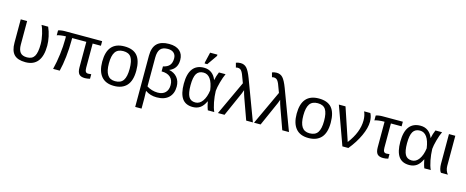

<svg xmlns="http://www.w3.org/2000/svg" viewBox="-44 -1558 6242 2570"><g transform="rotate(15 3077.0 -272.5)"><path d="M499 -278.8Q499 -135.7 441.9 -63Q384.8 9.8 272 9.8Q163.1 9.8 114 -42Q64.9 -93.8 64.9 -204.6V-528.3H153.3V-201.7Q153.3 -130.4 181.9 -94.2Q210.4 -58.1 275.9 -58.1Q347.7 -58.1 378.2 -108.6Q408.7 -159.2 408.7 -276.9Q408.7 -339.4 391.6 -413.1Q374.5 -486.8 353 -528.3H444.8Q470.7 -470.7 484.9 -403.3Q499 -335.9 499 -278.8Z M1096.7 9.8Q1040.5 9.8 1015.6 -17.8Q990.7 -45.4 990.7 -110.8V-464.4H794.4V-429.2Q794.4 -317.4 781.7 -202.9Q769 -88.4 746.6 0H654.8Q680.2 -100.6 694.3 -213.6Q708.5 -326.7 708.5 -425.3V-464.4Q676.3 -464.4 637.2 -459Q598.1 -453.6 585.4 -446.3V-514.2Q597.2 -520 623.3 -524.2Q649.4 -528.3 674.8 -528.3H1192.9V-464.4H1078.6V-129.9Q1078.6 -92.8 1088.9 -75.9Q1099.1 -59.1 1124.5 -59.1L1166.5 -63V0Q1128.9 9.8 1096.7 9.8Z M1736.8 -264.6Q1736.8 -126 1675.8 -58.1Q1614.7 9.8 1498.5 9.8Q1382.8 9.8 1323.7 -60.8Q1264.6 -131.3 1264.6 -264.6Q1264.6 -538.1 1501.5 -538.1Q1622.6 -538.1 1679.7 -471.4Q1736.8 -404.8 1736.8 -264.6ZM1644.5 -264.6Q1644.5 -374 1612.1 -423.6Q1579.6 -473.1 1502.9 -473.1Q1425.8 -473.1 1391.4 -422.6Q1356.9 -372.1 1356.9 -264.6Q1356.9 -160.2 1390.9 -107.7Q1424.8 -55.2 1497.6 -55.2Q1576.7 -55.2 1610.6 -106Q1644.5 -156.7 1644.5 -264.6Z M2314.5 -197.8Q2314.5 -101.1 2256.6 -45.7Q2198.7 9.8 2091.3 9.8Q2002 9.8 1936 -36.1H1933.1Q1936 19.5 1936 62.5V207.5H1848.1V-501.5Q1848.1 -617.2 1903.8 -670.9Q1959.5 -724.6 2069.8 -724.6Q2166 -724.6 2217 -679.9Q2268.1 -635.3 2268.1 -554.2Q2268.1 -430.7 2159.2 -388.2Q2231.4 -374 2272.9 -324.2Q2314.5 -274.4 2314.5 -197.8ZM1936 -100.1Q1967.3 -79.1 2007.6 -67.1Q2047.9 -55.2 2087.4 -55.2Q2156.2 -55.2 2193.4 -92.8Q2230.5 -130.4 2230.5 -196.3Q2230.5 -267.1 2188.2 -305.2Q2146 -343.3 2066.4 -343.3V-412.6Q2128.4 -425.8 2156 -459.7Q2183.6 -493.7 2183.6 -553.2Q2183.6 -601.1 2154.1 -628.4Q2124.5 -655.8 2070.8 -655.8Q1999 -655.8 1967.5 -617.9Q1936 -580.1 1936 -498.5Z M2765.6 -115.7Q2734.9 -49.3 2692.1 -19.8Q2649.4 9.8 2590.3 9.8Q2490.2 9.8 2443.1 -57.6Q2396 -125 2396 -261.7Q2396 -400.4 2449 -469.2Q2502 -538.1 2604 -538.1Q2665.5 -538.1 2709.2 -505.4Q2752.9 -472.7 2774.9 -413.6H2775.9Q2787.1 -471.7 2811.5 -528.3H2903.3Q2878.9 -476.6 2858.4 -401.6Q2837.9 -326.7 2834 -278.8Q2836.4 -200.7 2850.8 -125.5Q2865.2 -50.3 2888.2 0H2798.8Q2787.1 -29.8 2778.6 -64.7Q2770 -99.6 2767.6 -115.7ZM2488.3 -264.6Q2488.3 -156.2 2516.1 -107.2Q2543.9 -58.1 2608.4 -58.1Q2667 -58.1 2707.3 -114.5Q2747.6 -170.9 2760.3 -266.6Q2746.1 -369.6 2709 -421.4Q2671.9 -473.1 2613.8 -473.1Q2547.4 -473.1 2517.8 -424.1Q2488.3 -375 2488.3 -264.6ZM2595.2 -594.7V-610.8L2628.9 -753.4H2730V-735.4L2631.8 -594.7Z M3158.2 -471.2Q3125 -563 3114.5 -587.4Q3104 -611.8 3093.5 -626.2Q3083 -640.6 3069.8 -647.5Q3056.6 -654.3 3037.6 -654.3Q3023.4 -654.3 3013.7 -649.4L2996.6 -712.9Q3029.3 -724.6 3059.6 -724.6Q3111.8 -724.6 3145 -689Q3178.2 -653.3 3214.8 -557.1L3423.3 0H3330.6L3229.5 -281.7Q3209.5 -336.4 3197.8 -386.2Q3190.4 -363.8 3179.9 -337.6Q3169.4 -311.5 3030.3 0H2939Z M3658.2 -471.2Q3625 -563 3614.5 -587.4Q3604 -611.8 3593.5 -626.2Q3583 -640.6 3569.8 -647.5Q3556.6 -654.3 3537.6 -654.3Q3523.4 -654.3 3513.7 -649.4L3496.6 -712.9Q3529.3 -724.6 3559.6 -724.6Q3611.8 -724.6 3645 -689Q3678.2 -653.3 3714.8 -557.1L3923.3 0H3830.6L3729.5 -281.7Q3709.5 -336.4 3697.8 -386.2Q3690.4 -363.8 3679.9 -337.6Q3669.4 -311.5 3530.3 0H3439Z M4431.2 -264.6Q4431.2 -126 4370.1 -58.1Q4309.1 9.8 4192.9 9.8Q4077.1 9.8 4018.1 -60.8Q3959 -131.3 3959 -264.6Q3959 -538.1 4195.8 -538.1Q4316.9 -538.1 4374 -471.4Q4431.2 -404.8 4431.2 -264.6ZM4338.9 -264.6Q4338.9 -374 4306.4 -423.6Q4273.9 -473.1 4197.3 -473.1Q4120.1 -473.1 4085.7 -422.6Q4051.3 -372.1 4051.3 -264.6Q4051.3 -160.2 4085.2 -107.7Q4119.1 -55.2 4191.9 -55.2Q4271 -55.2 4304.9 -106Q4338.9 -156.7 4338.9 -264.6Z M4935.1 -413.1Q4935.1 -328.1 4884.5 -217.5Q4834 -106.9 4746.6 0H4663.6L4473.1 -528.3H4565.4L4717.3 -75.2Q4847.2 -244.6 4847.2 -408.7Q4847.2 -474.6 4823.2 -528.3H4909.7Q4935.1 -481 4935.1 -413.1Z M5110.4 -464.4Q5078.1 -464.4 5039.1 -459Q5000 -453.6 4987.3 -446.3V-514.2Q4999 -520 5025.1 -524.2Q5051.3 -528.3 5076.7 -528.3H5359.9V-464.4H5211.4V-129.9Q5211.4 -92.8 5221.7 -75.9Q5231.9 -59.1 5257.3 -59.1L5299.3 -63V0Q5261.7 9.8 5229.5 9.8Q5173.3 9.8 5148.4 -17.8Q5123.5 -45.4 5123.5 -110.8V-464.4Z M5765.6 -115.7Q5734.9 -49.3 5692.1 -19.8Q5649.4 9.8 5590.3 9.8Q5490.2 9.8 5443.1 -57.6Q5396 -125 5396 -261.7Q5396 -400.4 5449 -469.2Q5502 -538.1 5604 -538.1Q5665.5 -538.1 5709.2 -505.4Q5752.9 -472.7 5774.9 -413.6H5775.9Q5787.1 -471.7 5811.5 -528.3H5903.3Q5878.9 -476.6 5858.4 -401.6Q5837.9 -326.7 5834 -278.8Q5836.4 -200.7 5850.8 -125.5Q5865.2 -50.3 5888.2 0H5798.8Q5787.1 -29.8 5778.6 -64.7Q5770 -99.6 5767.6 -115.7ZM5488.3 -264.6Q5488.3 -156.2 5516.1 -107.2Q5543.9 -58.1 5608.4 -58.1Q5667 -58.1 5707.3 -114.5Q5747.6 -170.9 5760.3 -266.6Q5746.1 -369.6 5709 -421.4Q5671.9 -473.1 5613.8 -473.1Q5547.4 -473.1 5517.8 -424.1Q5488.3 -375 5488.3 -264.6Z M6029.3 0Q6014.6 -15.6 6006.8 -48.6Q5999 -81.5 5999 -115.2V-528.3H6086.9V-110.8Q6086.9 -79.1 6097.4 -49.3Q6107.9 -19.5 6126 0Z"/></g></svg>

Font: Liberation Sans
Style: Regular
Weight: 400
Designer: Steve Matteson
Foundry: Ascender Corporation
Version: Version 2.00.1